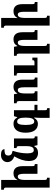

<svg xmlns="http://www.w3.org/2000/svg" viewBox="1460 -2264 1059 4020"><g transform="rotate(-90 1990.0 -254.5)"><path d="M565 -56V0H361V-279Q361 -343 348.5 -377.5Q336 -412 301 -412Q274 -412 259 -392Q244 -372 238 -338Q232 -304 232 -262V147Q232 179 240.5 189.5Q249 200 278 200V255H72V-652Q72 -684 62 -694Q52 -704 27 -704V-760H232V-492Q232 -474 231 -456Q230 -438 228 -421H233Q255 -463 288.5 -482.5Q322 -502 372 -502Q443 -502 482 -456.5Q521 -411 521 -309V-112Q521 -77 528.5 -66.5Q536 -56 565 -56Z M799 12Q723 12 675.5 -34Q628 -80 628 -182Q628 -252 653.5 -329.5Q679 -407 726 -487Q672 -502 638.5 -540Q605 -578 605 -632Q605 -665 622 -695Q639 -725 672.5 -744.5Q706 -764 755 -764Q816 -764 845.5 -744.5Q875 -725 877 -691Q818 -691 789.5 -681.5Q761 -672 752 -653Q743 -634 743 -606Q743 -578 761 -555.5Q779 -533 839 -521V-508Q814 -435 801.5 -359.5Q789 -284 789 -212Q789 -145 804.5 -111Q820 -77 855 -77Q890 -77 908 -97Q926 -117 933 -151.5Q940 -186 940 -229V-384Q940 -417 932.5 -427Q925 -437 899 -437V-492H1100V-107Q1100 -74 1109.5 -65Q1119 -56 1144 -56V0H961L944 -69H939Q914 -23 879.5 -5.5Q845 12 799 12Z M1567 -492H1692V-63H1805V0H1692V153Q1692 185 1701 194Q1710 203 1735 203V255H1532V57Q1532 37 1533.5 9.5Q1535 -18 1539 -69H1530Q1506 -27 1477 -9Q1448 9 1407 9Q1319 9 1270 -57Q1221 -123 1221 -248Q1221 -370 1270 -436Q1319 -502 1410 -502Q1454 -502 1485.5 -484Q1517 -466 1539 -424H1547ZM1456 -68Q1499 -68 1518 -112.5Q1537 -157 1537 -247Q1537 -343 1516.5 -384Q1496 -425 1454 -425Q1423 -425 1408 -399Q1393 -373 1388 -332.5Q1383 -292 1383 -247Q1383 -202 1388.5 -161Q1394 -120 1409.5 -94Q1425 -68 1456 -68Z M2376 -56V0H2172V-279Q2172 -343 2159.5 -377.5Q2147 -412 2112 -412Q2085 -412 2070 -392Q2055 -372 2049 -337.5Q2043 -303 2043 -262V-109Q2043 -76 2051.5 -66Q2060 -56 2089 -56V0H1883V-384Q1883 -416 1873 -426Q1863 -436 1838 -436V-492H2027L2040 -421H2044Q2069 -465 2101 -483.5Q2133 -502 2183 -502Q2254 -502 2293 -456.5Q2332 -411 2332 -309V-112Q2332 -77 2339.5 -66.5Q2347 -56 2376 -56ZM2794 -107V0H2471V-388Q2471 -420 2463 -428Q2455 -436 2430 -436H2418V-492H2631V-63H2691Q2721 -63 2730 -70.5Q2739 -78 2739 -107Z M3370 -56V0H3165V-279Q3165 -342 3152.5 -377Q3140 -412 3105 -412Q3078 -412 3063.5 -392Q3049 -372 3043 -337.5Q3037 -303 3037 -262V147Q3037 179 3045 189.5Q3053 200 3082 200V255H2877V-384Q2877 -416 2866.5 -426Q2856 -436 2831 -436V-492H3020L3033 -421H3038Q3063 -466 3095 -484Q3127 -502 3176 -502Q3247 -502 3286 -456.5Q3325 -411 3325 -309V-112Q3325 -77 3332.5 -66.5Q3340 -56 3370 -56Z M3957 -56V0H3753V-279Q3753 -343 3740.5 -377.5Q3728 -412 3693 -412Q3666 -412 3651 -392Q3636 -372 3630 -338Q3624 -304 3624 -262V147Q3624 179 3632.5 189.5Q3641 200 3670 200V255H3464V-652Q3464 -684 3454 -694Q3444 -704 3419 -704V-760H3624V-492Q3624 -474 3623 -456Q3622 -438 3620 -421H3625Q3647 -463 3680.5 -482.5Q3714 -502 3764 -502Q3835 -502 3874 -456.5Q3913 -411 3913 -309V-112Q3913 -77 3920.5 -66.5Q3928 -56 3957 -56Z"/></g></svg>

Font: Noto Serif Armenian SemiCondensed ExtraBold
Style: Regular
Weight: 800
Width: 4
Designer: Monotype Design Team
Foundry: Monotype Imaging Inc.
Version: Version 2.008; ttfautohint (v1.8.4.7-5d5b)